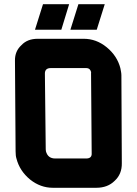

<svg xmlns="http://www.w3.org/2000/svg" viewBox="-20 -891 649 911"><path d="M51 -603Q50 -648 82 -677Q110 -707 159 -707H377Q437 -707 486 -667Q536 -626 551 -568Q553 -558 554.5 -549.5Q556 -541 556 -533L558 -117Q559 -65 524 -33Q491 0 437 0H231Q172 0 123 -39Q73 -80 58 -139Q54 -151 54 -173ZM197 -182Q197 -177 198 -173Q207 -139 242 -139H389Q417 -139 415 -165L412 -546Q413 -547 412 -550Q407 -568 390 -568H221Q193 -568 193 -542ZM184 -871H308L271 -750H146ZM352 -871H477L439 -750H314Z"/></svg>

Font: Covid19
Style: Regular
Weight: 400
Designer: Peter Wiegel
Foundry: (c) CAT - Ing. Peter Wiegel.  for Rudolf Maass + Partner GmbH
Version: Version 001.000